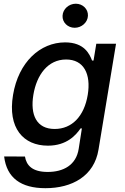

<svg xmlns="http://www.w3.org/2000/svg" viewBox="-20 -776 657 1012"><path d="M219.5 215.9C359.4 215.9 476.6 152.7 499.3 12.1L591.6 -545.5H487.6L473 -457H465.2C452.1 -490.8 424.7 -552.6 323.2 -552.6C191.4 -552.6 77.4 -448.5 48.7 -275.6C19.5 -100.9 103 -8.2 232.6 -8.2C332.7 -8.2 380.7 -64.6 404.8 -99.4H411.6L394.9 7.8C381.7 94.5 313.9 130.3 231.5 130.3C150.2 130.3 119.3 95.9 111.5 49L1.8 48.7C15.3 161.6 90.2 215.9 219.5 215.9ZM155.9 -276.3C173.3 -381 231.9 -462.4 328.5 -462.4C421.2 -462.4 460.6 -386.7 442.5 -276.3C424 -163.7 359.7 -96.2 268.1 -96.2C172.2 -96.2 138.5 -170.8 155.9 -276.3ZM309.7 -692.8C307.9 -658 337 -629.6 373.6 -629.6C410.5 -629.6 442.1 -658 443.5 -692.8C445.3 -728 416.2 -756.4 379.6 -756.4C342.7 -756.4 311.1 -728 309.7 -692.8Z"/></svg>

Font: Magic Ui Pro Medium
Style: Italic
Weight: 500
Italic angle: -9.39999°
Designer: Stefan Endress, Andreas Faust
Version: Version 1.000;FEAKit 1.0